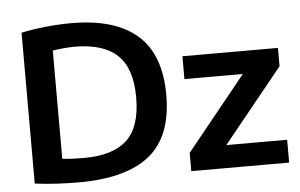

<svg xmlns="http://www.w3.org/2000/svg" viewBox="-52 -826 1420 909"><g transform="rotate(-5 658.0 -371.0)"><path d="M287.5 6.5Q239.5 6.5 186.5 3.8Q133.5 1 78.5 -6V-723Q131.5 -734.5 195.2 -741Q259 -747.5 317.5 -747.5Q523.5 -747.5 629.5 -655Q735.5 -562.5 735.5 -370Q735.5 -173 623.8 -83.2Q512 6.5 287.5 6.5ZM322 -106.5Q459 -106.5 525.8 -168.5Q592.5 -230.5 592.5 -371Q592.5 -509.5 525.5 -572.2Q458.5 -635 324 -635Q299.5 -635 272 -632.5Q244.5 -630 218.5 -626V-111.5Q261.5 -106.5 322 -106.5ZM822 0V-87L1105 -437H827.5V-545.5H1281.5V-458.5L998 -108.5H1287V0Z"/></g></svg>

Font: Encode Sans SmExp SmBold
Style: Regular
Weight: 600
Width: 6
Designer: Multiple Designers
Foundry: Impallari Type
Version: Version 3.002; ttfautohint (v1.8.3) -l 8 -r 50 -G 200 -x 14 